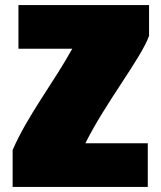

<svg xmlns="http://www.w3.org/2000/svg" viewBox="-20 -725 638 760"><path d="M30 -131V15H565V-158H318C398 -319 537 -492 570 -583V-705H53V-532H266C192 -398 88 -266 30 -131Z"/></svg>

Font: Repo ExtraBlack
Style: Regular
Weight: 400
Designer: Stefan Peev
Foundry: Context Ltd
Version: Version 001.502